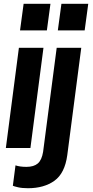

<svg xmlns="http://www.w3.org/2000/svg" viewBox="-20 -783 492 1016"><path d="M141 0H11L80 -530H210ZM228 -622H86L105 -763H247ZM428 -622H286L305 -763H447ZM128 213Q97 213 75.5 208Q54 203 48 200L62 92Q85 100 120 100Q159 100 180 82Q201 64 208 21L280 -530H410L336 38Q323 134 268 173.5Q213 213 128 213Z"/></svg>

Font: Tanohe Sans SemiBold
Style: Italic
Weight: 600
Designer: Village Type and Design LLC & Cristiano Sobral
Foundry: Cooper Hewitt Smithsonian Design Museum
Version: Version 1.00;September 29, 2021;FontCreator 13.0.0.2655 64-b